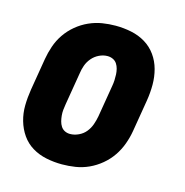

<svg xmlns="http://www.w3.org/2000/svg" viewBox="-85 -608 671 696"><g transform="rotate(15 250.0 -260.0)"><path d="M207 8Q177 8 148 2Q119 -4 95 -18.5Q71 -33 55 -56Q39 -79 31 -107Q23 -135 23.5 -164.5Q24 -194 29 -225L49 -345Q53 -369 61.5 -394Q70 -419 85 -441Q100 -463 121 -480.5Q142 -498 166.5 -509Q191 -520 216 -524Q241 -528 266 -528Q296 -528 325 -522Q354 -516 378 -501.5Q402 -487 418.5 -464Q435 -441 442.5 -413Q450 -385 450 -355.5Q450 -326 445 -295L425 -175Q421 -151 412 -126Q403 -101 388 -79Q373 -57 352 -39.5Q331 -22 307 -11Q283 0 257.5 4Q232 8 207 8ZM207 -106Q223 -106 239 -113.5Q255 -121 265.5 -134Q276 -147 281.5 -162.5Q287 -178 290 -194L310 -314Q312 -325 312.5 -336Q313 -347 312.5 -357.5Q312 -368 309.5 -378Q307 -388 301.5 -396.5Q296 -405 286.5 -409.5Q277 -414 266 -414Q250 -414 234.5 -406.5Q219 -399 208 -386Q197 -373 191.5 -357.5Q186 -342 184 -326L164 -206Q162 -195 161 -184Q160 -173 161 -162.5Q162 -152 164.5 -142Q167 -132 172.5 -123.5Q178 -115 187 -110.5Q196 -106 207 -106Z"/></g></svg>

Font: Iosevka Heavy
Style: Italic
Weight: 900
Italic angle: -9°
Monospace: yes
Designer: Belleve Invis
Foundry: Belleve Invis
Version: Version 32.5.0; ttfautohint (v1.8.4)